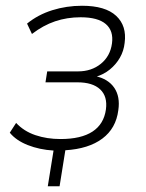

<svg xmlns="http://www.w3.org/2000/svg" viewBox="-20 -515 506 667"><path d="M146 132 166 8Q117 5 76.5 -11Q36 -27 14 -54L36 -88Q63 -59 103 -45.5Q143 -32 190 -32Q262 -32 301.5 -58Q341 -84 348 -135Q354 -180 328 -204.5Q302 -229 249 -229H138L144 -267H251Q298 -267 330.5 -293.5Q363 -320 369 -364Q375 -408 347.5 -431.5Q320 -455 260 -455Q213 -455 171.5 -441Q130 -427 91 -397L74 -433Q112 -464 161.5 -479.5Q211 -495 265 -495Q346 -495 383.5 -460Q421 -425 413 -366Q410 -338 396.5 -314.5Q383 -291 361.5 -273.5Q340 -256 312 -248L310 -251Q356 -241 377 -210Q398 -179 391 -132Q383 -69 335.5 -33.5Q288 2 207 7L187 132Z"/></svg>

Font: Nunito Sans 10pt SemiCondensed ExtraLight
Style: Italic
Weight: 250
Width: 4
Italic angle: -9°
Designer: Vernon Adams
Foundry: Vernon Adams
Version: Version 3.101;gftools[0.9.27]